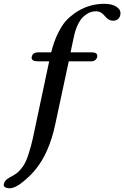

<svg xmlns="http://www.w3.org/2000/svg" viewBox="-80 -780 660 1020"><path d="M87.9 -475.1Q91.3 -490.7 99.1 -495.8Q106.9 -501 120.1 -502H191.9Q207 -561.5 228.5 -604.2Q250 -647 269.8 -668.7Q289.6 -690.4 316.9 -710Q388.7 -759.8 473.1 -759.8Q513.2 -759.8 536.6 -745.4Q560.1 -731 560.1 -710.9Q560.1 -692.4 549.6 -681.2Q539.1 -669.9 521 -669.9Q509.3 -669.9 499.8 -675Q490.2 -680.2 483.4 -687.7Q476.6 -695.3 469.7 -702.6Q462.9 -710 452.9 -715.1Q442.9 -720.2 430.2 -720.2Q413.1 -720.2 397.2 -713.9Q381.3 -707.5 364.5 -692.9Q347.7 -678.2 333.5 -648.9Q319.3 -619.6 311 -578.1L294.9 -502H405.8Q437 -502 437 -482.9Q437 -471.7 428.2 -462.9Q419.4 -454.1 403.8 -454.1H285.2L213.9 -121.1Q181.6 31.7 108.9 120.1Q83.5 151.9 42 186Q0.5 220.2 -29.8 220.2Q-41.5 220.2 -50.8 215.8Q-60.1 211.4 -60.1 203.1Q-58.6 178.2 -27.8 162.1Q-13.2 154.3 -7.8 151.1Q-2.4 147.9 10.3 138.9Q22.9 129.9 40.3 106.4Q57.6 83 72.3 36.6Q86.9 -9.8 94.2 -43.9L181.2 -454.1H124Q104.5 -454.1 96.2 -459Q87.9 -463.9 87.9 -475.1Z"/></svg>

Font: Marmelad
Style: Regular
Weight: 400
Designer: Manvel Shmavonyan
Foundry: Cyreal (www.cyreal.org)
Version: Version 1.000